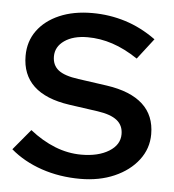

<svg xmlns="http://www.w3.org/2000/svg" viewBox="-44 -560 553 611"><g transform="rotate(5 232.5 -254.5)"><path d="M234 10Q168 10 110.5 -9.5Q53 -29 11 -65L66 -131Q105 -100 146.5 -83.5Q188 -67 231 -67Q285 -67 319 -88Q353 -109 353 -143Q353 -171 333 -187Q313 -203 271 -209L179 -222Q103 -233 65 -269Q27 -305 27 -365Q27 -411 52 -445.5Q77 -480 122 -499.5Q167 -519 227 -519Q282 -519 333 -503Q384 -487 431 -453L380 -387Q338 -415 298.5 -428Q259 -441 219 -441Q173 -441 145 -421.5Q117 -402 117 -371Q117 -343 136.5 -327.5Q156 -312 201 -306L293 -293Q369 -282 408 -246.5Q447 -211 447 -151Q447 -105 419 -68.5Q391 -32 343 -11Q295 10 234 10Z"/></g></svg>

Font: Red Hat Display SemiBold
Style: Regular
Weight: 600
Designer: Pentagram, MCKL
Foundry: Pentagram, MCKL
Version: Version 1.023